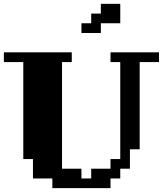

<svg xmlns="http://www.w3.org/2000/svg" viewBox="-20 -970 840 990"><path d="M549.8 -49.8V0H250V-49.8H149.9V-149.9H100.1V-649.9H0V-700.2H350.1V-649.9H299.8V-100.1H399.9V-49.8H450.2V-100.1H549.8V-149.9H600.1V-649.9H549.8V-700.2H799.8V-649.9H700.2V-200.2H649.9V-100.1H600.1V-49.8ZM399.9 -850.1V-799.8H500V-850.1H600.1V-950.2H500V-899.9H450.2V-850.1Z"/></svg>

Font: Redaction 50
Style: Bold
Weight: 700
Designer: Jeremy Mickel / Forest Young
Foundry: MCKL
Version: Version 2.001;hotconv 1.0.113;makeotfexe 2.5.65598 DEVELOPME